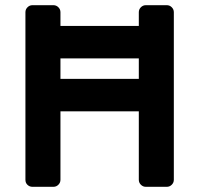

<svg xmlns="http://www.w3.org/2000/svg" viewBox="-20 -720 768 740"><path d="M650 -673V-27Q650 -16 642 -8Q634 0 623 0H542Q531 0 523 -8Q515 -16 515 -27V-291H213V-27Q213 -16 205 -8Q197 0 186 0H105Q94 0 86 -7.5Q78 -15 78 -27V-673Q78 -684 86 -692Q94 -700 105 -700H186Q197 -700 205 -692Q213 -684 213 -673V-620H515V-673Q515 -684 523 -692Q531 -700 542 -700H623Q634 -700 642 -692Q650 -684 650 -673ZM515 -495H213V-416H515Z"/></svg>

Font: Hezaedrus Medium
Style: Regular
Weight: 500
Designer: Hubert & Fischer
Foundry: Hubert & Fischer
Version: Version 1.10;September 3, 2019;FontCreator 11.5.0.2425 64-bi